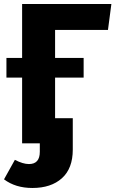

<svg xmlns="http://www.w3.org/2000/svg" viewBox="-36 -713 575 955"><path d="M501 -564H238V-425H380V-327H238V-125H326V31Q326 125 272 173.5Q218 222 125 222Q41 222 -16 179L38 82Q78 103 108 103Q162 103 162 42V0H74V-327H-4V-425H74V-693H518Z"/></svg>

Font: Fira Sans
Style: Bold
Weight: 700
Designer: bBox Type GmbH & Carrois Corporate GbR & Edenspiekermann AG
Foundry: bBox Type GmbH & Carrois Corporate GbR & Edenspiekermann AG
Version: Version 4.301;PS 004.301;hotconv 1.0.88;makeotf.lib2.5.64775